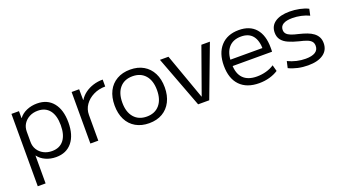

<svg xmlns="http://www.w3.org/2000/svg" viewBox="-58 -1070 3253 1820"><g transform="rotate(-20 1569.0 -160.0)"><path d="M344 -530Q448 -530 506 -458.5Q564 -387 564 -260Q564 -133 506 -61.5Q448 10 344 10Q287 10 239.5 -11.5Q192 -33 165 -70H163V210H84V-520H160V-450H162Q190 -488 238.5 -509Q287 -530 344 -530ZM327 -463Q280 -463 243 -443.5Q206 -424 184.5 -390.5Q163 -357 163 -312V-208Q163 -164 184.5 -130Q206 -96 243 -76.5Q280 -57 327 -57Q404 -57 445.5 -109.5Q487 -162 487 -260Q487 -358 445.5 -410.5Q404 -463 327 -463Z M691 0V-520H767L768 -411H770Q793 -448 829 -474.5Q865 -501 911 -515.5Q957 -530 1008 -530V-460Q942 -460 888 -433Q834 -406 802.5 -361Q771 -316 771 -260V0Z M1283 10Q1206 10 1148.5 -23Q1091 -56 1060.5 -117Q1030 -178 1030 -260Q1030 -343 1060.5 -403.5Q1091 -464 1148.5 -497Q1206 -530 1283 -530Q1361 -530 1417.5 -497Q1474 -464 1505 -403.5Q1536 -343 1536 -260Q1536 -178 1505 -117Q1474 -56 1417.5 -23Q1361 10 1283 10ZM1283 -57Q1365 -57 1411.5 -111Q1458 -165 1458 -260Q1458 -356 1411.5 -409.5Q1365 -463 1283 -463Q1201 -463 1154.5 -409.5Q1108 -356 1108 -260Q1108 -165 1154.5 -111Q1201 -57 1283 -57Z M1778 0 1582 -520H1668L1833 -58H1835L2000 -520H2086L1890 0Z M2393 10Q2268 10 2200 -60Q2132 -130 2132 -260Q2132 -386 2197.5 -458Q2263 -530 2379 -530Q2490 -530 2549 -462.5Q2608 -395 2608 -269Q2608 -259 2608 -248Q2608 -237 2607 -229H2175V-293H2549L2534 -272Q2534 -369 2495 -417Q2456 -465 2379 -465Q2297 -465 2253 -413.5Q2209 -362 2209 -267V-247Q2209 -153 2256 -105Q2303 -57 2394 -57Q2442 -57 2487 -69.5Q2532 -82 2568 -106L2585 -43Q2547 -18 2497.5 -4Q2448 10 2393 10Z M2886 10Q2833 10 2783 -1Q2733 -12 2693 -32L2708 -98Q2750 -78 2794.5 -67.5Q2839 -57 2885 -57Q2949 -57 2982 -78Q3015 -99 3015 -140Q3015 -168 3000 -185Q2985 -202 2956 -213Q2927 -224 2882 -234Q2822 -249 2779.5 -268Q2737 -287 2714.5 -316.5Q2692 -346 2692 -389Q2692 -457 2744.5 -493.5Q2797 -530 2892 -530Q2942 -530 2991 -520Q3040 -510 3078 -491L3064 -426Q3027 -444 2983 -453.5Q2939 -463 2895 -463Q2834 -463 2803 -444Q2772 -425 2772 -388Q2772 -364 2786.5 -348Q2801 -332 2829.5 -321Q2858 -310 2899 -301Q2945 -290 2981.5 -276.5Q3018 -263 3043 -244Q3068 -225 3081.5 -199.5Q3095 -174 3095 -139Q3095 -68 3040 -29Q2985 10 2886 10Z"/></g></svg>

Font: M PLUS 2 Thin
Style: Regular
Weight: 400
Version: Version 1.001